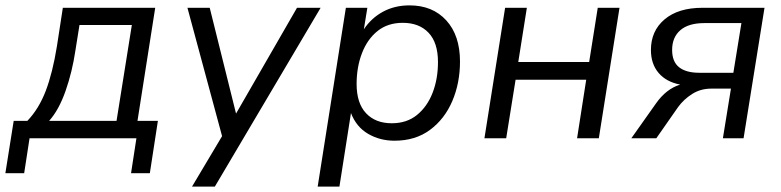

<svg xmlns="http://www.w3.org/2000/svg" viewBox="-53 -515 2908 715"><path d="M-33 130 -2 -65H49Q92 -110 117.5 -177Q143 -244 159 -343L181 -486H525L459 -65H535L505 130H435L455 0H57L37 130ZM130 -65H381L438 -422H243L228 -328Q216 -247 191 -176Q166 -105 130 -65Z M662 180 774 -8 645 -486H728L826 -92L1053 -486H1141L747 180Z M1130 180 1235 -486H1315L1302 -406Q1330 -448 1373.5 -471.5Q1417 -495 1472 -495Q1558 -495 1609 -439Q1660 -383 1660 -286Q1660 -206 1631.5 -139Q1603 -72 1548.5 -31.5Q1494 9 1416 9Q1362 9 1318 -16.5Q1274 -42 1254 -94L1211 180ZM1406 -56Q1462 -56 1500 -87Q1538 -118 1558 -169.5Q1578 -221 1578 -284Q1578 -356 1543 -393Q1508 -430 1447 -430Q1391 -430 1353 -399.5Q1315 -369 1295 -317Q1275 -265 1275 -202Q1275 -131 1310 -93.5Q1345 -56 1406 -56Z M1751 0 1828 -486H1909L1877 -284H2141L2173 -486H2254L2177 0H2096L2130 -218H1867L1832 0Z M2298 0 2390 -130Q2428 -184 2480 -200Q2428 -210 2399.5 -243.5Q2371 -277 2371 -329Q2371 -400 2422 -443Q2473 -486 2563 -486H2794L2716 0H2639L2669 -185H2596Q2556 -185 2524.5 -165Q2493 -145 2472 -116L2391 0ZM2551 -244H2678L2708 -429H2570Q2511 -429 2480.5 -402.5Q2450 -376 2450 -329Q2450 -285 2476 -264.5Q2502 -244 2551 -244Z"/></svg>

Font: Nunito Sans
Style: Italic
Weight: 400
Italic angle: -9°
Designer: Vernon Adams
Foundry: Vernon Adams
Version: Version 3.006; ttfautohint (v1.8.3)